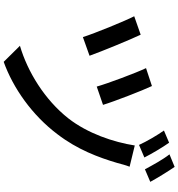

<svg xmlns="http://www.w3.org/2000/svg" viewBox="17 -917 966 1040"><g transform="rotate(90 500.0 -397.0)"><path d="M446 -737 349 -705C376 -648 432 -498 449 -438L548 -472C530 -532 469 -689 446 -737ZM883 -616 768 -644C750 -529 703 -389 621 -284C520 -156 368 -63 228 -22L315 66C457 15 604 -88 707 -225C790 -333 833 -448 863 -550C868 -569 875 -596 883 -616ZM168 -676 68 -641C93 -593 161 -426 181 -363L282 -399C258 -466 196 -617 168 -676ZM753 -830 687 -802C712 -767 746 -709 765 -667L833 -696C814 -734 778 -795 753 -830ZM884 -860 816 -832C844 -797 875 -740 897 -699L965 -728C945 -765 908 -825 884 -860Z"/></g></svg>

Font: GenYoGothic2 TW M
Style: Regular
Weight: 500
Version: Version 2.100;PS 2.1;hotconv 16.6.51;makeotf.lib2.5.65220 DE